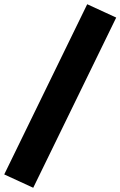

<svg xmlns="http://www.w3.org/2000/svg" viewBox="-31 -773 569 907"><path d="M126 114 -11 51 381 -753 518 -690Z"/></svg>

Font: Gabarito ExtraBold
Style: Regular
Weight: 800
Designer: Leandro Assis / Alvaro Franca / Felipe Casaprima
Foundry: Naipe Foundry
Version: Version 1.000